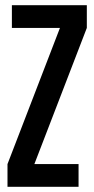

<svg xmlns="http://www.w3.org/2000/svg" viewBox="-20 -723 364 743"><path d="M9 -88V0H284V-88H113L316 -615V-703H26V-615H212Z"/></svg>

Font: Modon Arabic
Style: Bold
Weight: 700
Designer: Ahmedzaza
Foundry: Ahmedzaza
Version: Version 2.010